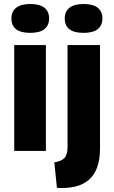

<svg xmlns="http://www.w3.org/2000/svg" viewBox="-20 -753 571 958"><path d="M51 0V-528H209V0ZM131 -589Q84 -589 60.5 -607Q37 -625 37 -661Q37 -696 61 -714.5Q85 -733 131 -733Q178 -733 201.5 -714.5Q225 -696 225 -661Q225 -626 201.5 -607.5Q178 -589 131 -589ZM291 185Q283 185 277 185Q271 185 264 184L251 57Q286 52 301.5 35.5Q317 19 317 -19V-528H479V-14Q479 45 464 84Q449 123 422.5 145Q396 167 362.5 176Q329 185 291 185ZM397 -589Q350 -589 326.5 -607Q303 -625 303 -661Q303 -696 327 -714.5Q351 -733 397 -733Q444 -733 467.5 -714.5Q491 -696 491 -661Q491 -626 467.5 -607.5Q444 -589 397 -589Z"/></svg>

Font: Bricolage Grotesque 24pt SemiCondensed ExtraBold
Style: Regular
Weight: 800
Width: 4
Designer: Mathieu Triay
Foundry: Atelier Triay
Version: Version 1.001;gftools[0.9.33.dev8+g029e19f]